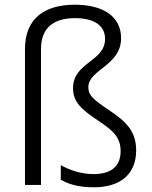

<svg xmlns="http://www.w3.org/2000/svg" viewBox="-20 -785 645 815"><path d="M494 -623C494 -715 418 -765 298 -765C172 -765 86 -709 86 -577V0H154V-577C154 -671 213 -708 298 -708C376 -708 426 -679 426 -620C426 -523 290 -521 290 -411C290 -353 323 -322 398 -272C463 -229 492 -200 492 -143C492 -83 456 -46 377 -46C325 -46 275 -63 238 -84V-22C273 -2 316 10 379 10C490 10 558 -45 558 -147C558 -230 512 -271 445 -316C377 -362 355 -379 355 -415C355 -490 494 -506 494 -623Z"/></svg>

Font: Noto Kufi Arabic Light
Style: Regular
Weight: 300
Designer: Monotype Design Team, David Williams, Khaled Hosny
Foundry: Google LLC
Version: Version 2.109